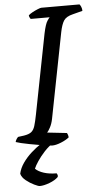

<svg xmlns="http://www.w3.org/2000/svg" viewBox="-70 -741 518 978"><g transform="rotate(-5 188.5 -252.0)"><path d="M174 0Q167 0 149 -2.5Q131 -5 107 -9Q83 -13 59 -17.5Q35 -22 16.5 -26.5Q-2 -31 -10 -34Q-8 -42 -3.5 -49Q1 -56 5 -59L35 -63Q60 -67 72.5 -76.5Q85 -86 91.5 -107Q98 -128 105 -164L185 -573Q195 -620 205.5 -635.5Q216 -651 218 -652H121Q119 -655 116.5 -659Q114 -663 113 -671Q120 -678 134 -685.5Q148 -693 161.5 -698.5Q175 -704 180 -704H375Q379 -700 383 -690.5Q387 -681 387 -670L337 -657Q303 -649 290.5 -630Q278 -611 270 -571L185 -136Q180 -111 170.5 -93Q161 -75 154 -68L254 -57Q257 -53 259 -46Q261 -39 261 -34Q245 -21 219 -10.5Q193 0 174 0ZM93 200Q86 200 65 190Q44 180 24 164Q4 148 -1 129Q5 101 23.5 74.5Q42 48 67 25.5Q92 3 118 -14L183 -15Q156 2 134 26Q112 50 97 72.5Q82 95 76 110Q91 125 119 134Q147 143 184 143Q186 146 188 150.5Q190 155 188 162Q172 178 143 189Q114 200 93 200Z"/></g></svg>

Font: Texturina Medium 12pt Medium
Style: Italic
Weight: 500
Italic angle: -11°
Version: Version 1.002